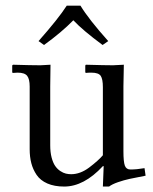

<svg xmlns="http://www.w3.org/2000/svg" viewBox="-20 -666 557 698"><path d="M272.5 -645.5Q302.7 -595.7 373.5 -516.6L353 -502.4Q280.3 -556.2 246.6 -592.3Q204.1 -548.8 140.1 -502.4L120.1 -516.6Q191.9 -597.7 222.7 -645.5ZM428.7 -116.2Q428.7 -78.1 433.8 -64Q439 -49.8 454.1 -49.8Q477.1 -49.8 505.4 -54.7L509.3 -27.3Q471.2 -20 450.9 -15.6Q430.7 -11.2 408.9 -3.7Q387.2 3.9 376.5 12.2H354L356.9 -62H354Q285.2 12.2 213.4 12.2Q177.7 12.2 152.1 1Q126.5 -10.3 113 -30.3Q99.6 -50.3 93.8 -73Q87.9 -95.7 87.9 -123.5V-351.6Q87.9 -378.4 78.9 -390.1Q69.8 -401.9 43.9 -401.9Q37.1 -401.9 27.3 -400.9L24.4 -402.3V-428.2L27.3 -430.7Q94.7 -428.7 127 -428.7L163.6 -430.7L162.6 -351.1V-137.7Q162.6 -112.3 167.7 -93Q172.9 -73.7 180.7 -62.5Q188.5 -51.3 199.2 -44.2Q210 -37.1 219.5 -34.9Q229 -32.7 238.8 -32.7Q271.5 -32.7 303.7 -56.6Q337.9 -82.5 354 -101.6V-349.1Q354 -378.4 346.2 -390.1Q338.4 -401.9 312 -401.9Q298.8 -401.9 292 -400.9L290 -403.3V-427.7L292 -430.7Q362.8 -428.7 390.6 -428.7L430.2 -430.7L428.7 -352.1Z"/></svg>

Font: Libertinage
Style: b
Weight: 400
Designer: OSP
Foundry: OSP
Version: Version 1.0; 2008; OFL relea